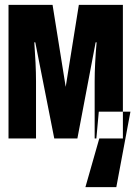

<svg xmlns="http://www.w3.org/2000/svg" viewBox="-20 -569 556 789"><path d="M331 200 388 0H376L386 -110H516L458 200ZM15 0H128V-234Q128 -271 126 -311.5Q124 -352 121 -395H125L203 0H298L373 -395H377Q369 -304 369 -234V0H485V-549H304L250 -212L196 -549H15Z"/></svg>

Font: Noto Sans Mono Condensed Extra
Style: Regular
Weight: 800
Width: 3
Designer: Monotype Design Team
Foundry: Monotype Imaging Inc.
Version: Version 1.900